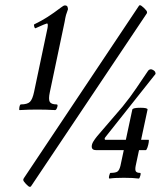

<svg xmlns="http://www.w3.org/2000/svg" viewBox="-20 -678 622 743"><path d="M56 -252Q53 -252 55 -263Q57 -274 61 -274Q86 -274 96 -284Q106 -294 112 -323L164 -570Q167 -589 161 -587Q149 -583 139.5 -578.5Q130 -574 118 -569Q115 -567 112.5 -575Q110 -583 113 -584Q140 -597 163.5 -612Q187 -627 216 -649Q226 -657 231 -657Q239 -657 241 -652Q243 -647 243 -642Q238 -629 235.5 -620Q233 -611 230 -593L173 -322Q167 -294 172.5 -284Q178 -274 199 -274Q205 -274 201.5 -263Q198 -252 193 -252Q176 -253 159 -253.5Q142 -254 124 -254Q107 -254 90.5 -253.5Q74 -253 56 -252ZM95 45Q91 45 80.5 34Q70 23 70 18Q70 16 72 12L518 -656Q520 -658 521 -658Q526 -658 537.5 -647Q549 -636 549 -631Q549 -627 548 -626L100 43Q99 45 95 45ZM404 13Q400 13 402.5 2Q405 -9 408 -9Q428 -9 435 -14.5Q442 -20 446 -36L459 -97H352Q335 -97 335 -111Q335 -120 341 -130Q347 -140 356 -151L454 -265Q485 -303 508 -337.5Q531 -372 553 -404Q556 -408 559.5 -409Q563 -410 564 -410Q568 -410 575 -405.5Q582 -401 582 -392L390 -150Q389 -148 387 -146Q385 -144 385 -141Q385 -137 388 -137H467L492 -254Q494 -261 523 -261Q552 -261 551 -254L526 -137H555Q557 -137 555.5 -127Q554 -117 550.5 -107Q547 -97 544 -97H518L505 -36Q502 -20 506 -14.5Q510 -9 522 -9Q526 -9 523 2Q520 13 517 13Q496 10 459 10Q422 10 404 13Z"/></svg>

Font: Junicode Two Beta Condensed Medium
Style: Italic
Weight: 500
Width: 3
Italic angle: -9°
Version: Version 1.053; ttfautohint (v1.8.4)